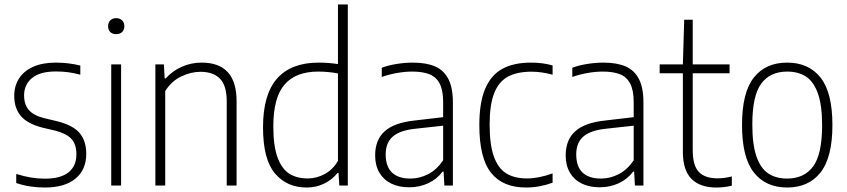

<svg xmlns="http://www.w3.org/2000/svg" viewBox="-20 -828 3782 857"><path d="M52.5 -11V-51.5Q88.5 -40.5 119 -35.5Q149.5 -30.5 180.5 -30.5Q250 -30.5 285.5 -58.5Q321 -86.5 321 -139Q321 -184 298.8 -208Q276.5 -232 228 -244.5L170.5 -258Q102.5 -275.5 73 -310.2Q43.5 -345 43.5 -400.5Q43.5 -443.5 64.5 -477Q85.5 -510.5 127.2 -529.5Q169 -548.5 229 -548.5Q285.5 -548.5 338.5 -535.5V-494.5Q308.5 -502.5 283.2 -505.8Q258 -509 229.5 -509Q158 -509 122.8 -479.5Q87.5 -450 87.5 -402.5Q87.5 -361.5 108.8 -337Q130 -312.5 177.5 -300.5L234.5 -287Q306 -269 335.5 -234Q365 -199 365 -141.5Q365 -70.5 317 -30.8Q269 9 180 9Q111 9 52.5 -11Z M476.5 0V-540.5H520.5V0ZM462.5 -711Q462.5 -727 472.2 -737Q482 -747 498.5 -747Q515 -747 525 -737Q535 -727 535 -711Q535 -694.5 525 -685Q515 -675.5 498.5 -675.5Q482 -675.5 472.2 -685Q462.5 -694.5 462.5 -711Z M673.5 -540.5H711.5L715 -478H719.5Q750.5 -512 792 -530.2Q833.5 -548.5 880 -548.5Q1036 -548.5 1036 -376.5V0H992V-375Q992 -446 961.8 -476.8Q931.5 -507.5 875 -507.5Q832.5 -507.5 789 -486.8Q745.5 -466 717.5 -421.5V0H673.5Z M1154 -259.5Q1154 -407 1217 -477.8Q1280 -548.5 1402 -548.5Q1446 -548.5 1488.5 -542V-808H1532.5V0H1494.5L1491 -56H1486.5Q1464 -27 1428 -9Q1392 9 1348.5 9Q1260.5 9 1207.2 -54Q1154 -117 1154 -259.5ZM1488.5 -110V-500Q1471 -504 1446.8 -506.2Q1422.5 -508.5 1400.5 -508.5Q1300 -508.5 1250 -450.5Q1200 -392.5 1200 -264Q1200 -175.5 1219.2 -124.2Q1238.5 -73 1272.2 -52.2Q1306 -31.5 1353.5 -31.5Q1393.5 -31.5 1430 -51.5Q1466.5 -71.5 1488.5 -110Z M2001.5 -371V0H1963.5L1960 -62H1955.5Q1930 -28 1891 -10Q1852 8 1806 8Q1760 8 1726 -8.8Q1692 -25.5 1673.2 -57.5Q1654.5 -89.5 1654.5 -134.5Q1654.5 -204 1697.2 -242.2Q1740 -280.5 1830 -290L1958 -305V-372.5Q1958 -425 1942.5 -454.8Q1927 -484.5 1897 -496.5Q1867 -508.5 1820 -508.5Q1789 -508.5 1753.8 -502.5Q1718.5 -496.5 1684 -484.5V-525.5Q1712.5 -536.5 1750.2 -542.5Q1788 -548.5 1822.5 -548.5Q1882.5 -548.5 1921.5 -531.8Q1960.5 -515 1981 -476Q2001.5 -437 2001.5 -371ZM1958 -112.5V-267L1830.5 -253Q1763.5 -245.5 1732.5 -217.8Q1701.5 -190 1701.5 -139Q1701.5 -85 1729.5 -58Q1757.5 -31 1812 -31Q1853 -31 1891 -50.5Q1929 -70 1958 -112.5Z M2119.5 -270Q2119.5 -370 2145.5 -431.5Q2171.5 -493 2222.2 -520.8Q2273 -548.5 2349.5 -548.5Q2403 -548.5 2446.5 -536V-494.5Q2397.5 -508 2353 -508Q2288 -508 2247 -485.8Q2206 -463.5 2185.8 -412Q2165.5 -360.5 2165.5 -272Q2165.5 -183 2184.2 -130Q2203 -77 2239.5 -54.2Q2276 -31.5 2333 -31.5Q2383 -31.5 2446.5 -54V-12.5Q2387.5 9 2327.5 9Q2224 9 2171.8 -56.8Q2119.5 -122.5 2119.5 -270Z M2852 -371V0H2814L2810.5 -62H2806Q2780.5 -28 2741.5 -10Q2702.5 8 2656.5 8Q2610.5 8 2576.5 -8.8Q2542.5 -25.5 2523.8 -57.5Q2505 -89.5 2505 -134.5Q2505 -204 2547.8 -242.2Q2590.5 -280.5 2680.5 -290L2808.5 -305V-372.5Q2808.5 -425 2793 -454.8Q2777.5 -484.5 2747.5 -496.5Q2717.5 -508.5 2670.5 -508.5Q2639.5 -508.5 2604.2 -502.5Q2569 -496.5 2534.5 -484.5V-525.5Q2563 -536.5 2600.8 -542.5Q2638.5 -548.5 2673 -548.5Q2733 -548.5 2772 -531.8Q2811 -515 2831.5 -476Q2852 -437 2852 -371ZM2808.5 -112.5V-267L2681 -253Q2614 -245.5 2583 -217.8Q2552 -190 2552 -139Q2552 -85 2580 -58Q2608 -31 2662.5 -31Q2703.5 -31 2741.5 -50.5Q2779.5 -70 2808.5 -112.5Z M3246.5 -40.5V1Q3210.5 9 3177.5 9Q3105 9 3066.5 -29.5Q3028 -68 3028 -150.5V-501H2924.5V-540.5H3028L3034 -740H3072V-540.5H3236.5V-501H3072V-158Q3072 -89.5 3099 -60.8Q3126 -32 3183 -32Q3213 -32 3246.5 -40.5Z M3292 -270Q3292 -415 3344.8 -481.8Q3397.5 -548.5 3493.5 -548.5Q3589.5 -548.5 3642.5 -481.8Q3695.5 -415 3695.5 -270Q3695.5 -125.5 3642.5 -58.2Q3589.5 9 3493.5 9Q3398 9 3345 -58Q3292 -125 3292 -270ZM3649.5 -268.5Q3649.5 -358 3630.8 -410.8Q3612 -463.5 3577.8 -486Q3543.5 -508.5 3493.5 -508.5Q3417.5 -508.5 3377.8 -454.8Q3338 -401 3338 -272Q3338 -182.5 3356.5 -129.5Q3375 -76.5 3409.2 -53.8Q3443.5 -31 3493.5 -31Q3569.5 -31 3609.5 -85.2Q3649.5 -139.5 3649.5 -268.5Z"/></svg>

Font: Encode Sans Semi Condensed ExLight
Style: Regular
Weight: 275
Width: 4
Designer: Multiple Designers
Foundry: Impallari Type
Version: Version 2.000